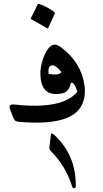

<svg xmlns="http://www.w3.org/2000/svg" viewBox="-20 -643 541 1006"><path d="M246.6 64Q248.5 48.3 265.1 64.9Q378.9 169.9 377 332.5Q377 342.3 369.1 343.3Q360.4 344.7 357.4 333Q325.7 229 247.6 149.9Q237.3 140.1 238.8 127.9ZM177.7 -620.1Q179.7 -624 185.5 -622.1Q227.5 -608.4 263.7 -580.6Q268.6 -576.7 267.1 -571.8L232.4 -496.1Q230.5 -491.7 222.2 -497.6Q213.9 -503.4 144.5 -541.5Q140.1 -543.9 141.6 -547.4ZM268.1 -409.2Q281.2 -409.2 303.2 -392.6Q406.2 -314 422.9 -194.8Q430.2 -139.2 409.7 -94.7Q356.4 20 77.6 -4.9Q57.1 -6.8 51.3 -22.5L32.7 -69.8Q21 -99.6 57.1 -95.2Q306.6 -67.9 384.8 -161.6Q377 -191.4 368.2 -201.2Q359.4 -210.9 355.5 -210Q351.1 -209 350.6 -205.6Q341.3 -162.1 307.6 -154.3Q201.7 -130.9 192.4 -239.3Q187.5 -292.5 211.9 -351.1Q236.8 -409.7 268.1 -409.2ZM234.9 -255.9Q290.5 -246.1 301.8 -265.6Q272.5 -301.8 253.9 -300.8Q229 -299.8 234.9 -255.9Z"/></svg>

Font: Amiri
Style: Slanted
Weight: 400
Italic angle: 9°
Designer: Khaled Hosny
Version: Version 000.107